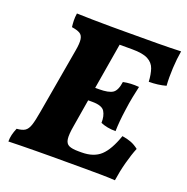

<svg xmlns="http://www.w3.org/2000/svg" viewBox="-123 -793 885 911"><g transform="rotate(20 319.5 -338.0)"><path d="M15 3Q15 -15 19 -31.5Q23 -48 31 -67Q58 -69 72 -78Q86 -87 94 -111Q102 -135 110 -183L167 -511Q174 -550 171 -570Q168 -590 154 -598Q140 -606 113 -610Q111 -626 110.5 -642.5Q110 -659 113 -679Q147 -678 193.5 -677Q240 -676 285 -676Q330 -676 360 -676Q460 -676 523.5 -676.5Q587 -677 639 -679Q632 -639 629.5 -591.5Q627 -544 630 -502Q590 -491 544 -491Q542 -528 533 -554.5Q524 -581 497.5 -595Q471 -609 418 -609H354L315 -377H334Q383 -377 403 -390.5Q423 -404 429 -448Q448 -452 468 -453Q488 -454 509 -452Q503 -425 497 -395.5Q491 -366 486 -328Q477 -266 476 -217Q454 -217 435.5 -220.5Q417 -224 400 -231Q401 -266 387.5 -288Q374 -310 325 -310H304L281 -172Q273 -127 276 -104.5Q279 -82 295 -74.5Q311 -67 343 -67H359Q420 -67 454.5 -99Q489 -131 515 -206Q541 -202 560.5 -194.5Q580 -187 599 -172Q585 -138 572.5 -91.5Q560 -45 553 3Q523 1 480.5 0.5Q438 0 391.5 0Q345 0 302 0Q273 0 234.5 0Q196 0 155 0.5Q114 1 77 1.5Q40 2 15 3Z"/></g></svg>

Font: Vollkorn ExtraBold
Style: Italic
Weight: 800
Italic angle: -11°
Designer: Friedrich Althausen
Foundry: Friedrich Althausen
Version: Version 5.000; ttfautohint (v1.8.3)